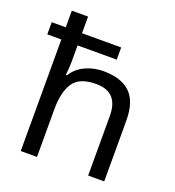

<svg xmlns="http://www.w3.org/2000/svg" viewBox="-137 -868 892 977"><g transform="rotate(20 309.0 -380.0)"><path d="M173 -760V-670H385V-604H173V-517Q173 -498 171.5 -478.5Q170 -459 168 -443H174Q200 -484 245 -505Q290 -526 342 -526Q439 -526 488 -479Q537 -432 537 -329V0H450V-323Q450 -452 330 -452Q240 -452 206.5 -402Q173 -352 173 -258V0H85V-604H9V-670H85V-760Z"/></g></svg>

Font: Noto Sans Mayan Numerals
Style: Regular
Weight: 400
Designer: Monotype Design Team
Foundry: Monotype Imaging Inc.
Version: Version 2.001; ttfautohint (v1.8.4.7-5d5b)